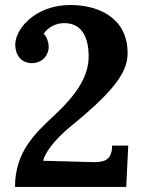

<svg xmlns="http://www.w3.org/2000/svg" viewBox="-20 -736 573 756"><path d="M232.9 -645C308.6 -645 329.1 -578.6 329.1 -515.1C329.1 -442.9 291.5 -373 195.3 -283.2C118.7 -211.4 39.1 -138.7 39.1 0H477.1L484.9 -162.6H421.4C421.4 -109.9 394.5 -97.7 353.5 -97.7H345.7L149.9 -103C154.8 -128.4 189 -182.6 262.2 -241.7C443.4 -388.7 482.4 -459.5 482.4 -527.3C482.4 -667.5 365.2 -716.3 257.8 -716.3C117.2 -716.3 40 -621.1 40 -560.1C40 -520.5 62.5 -488.8 103.5 -487.3C153.3 -487.3 171.9 -526.4 171.9 -551.3C171.9 -565.4 166.5 -587.9 152.3 -603C166.5 -626 197.3 -645 232.9 -645Z"/></svg>

Font: Parastoo
Style: Bold
Weight: 700
Foundry: Saber Rastikerdar (saber.rastikerdar@gmail.com)
Version: Version 2.0.1